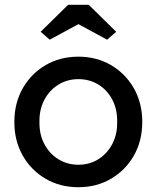

<svg xmlns="http://www.w3.org/2000/svg" viewBox="-20 -773 655 803"><path d="M308 10Q231 10 170.5 -25.5Q110 -61 75 -122.5Q40 -184 40 -263Q40 -342 75 -403.5Q110 -465 170.5 -500.5Q231 -536 308 -536Q384 -536 444.5 -500.5Q505 -465 540 -403.5Q575 -342 575 -263Q575 -184 540 -122.5Q505 -61 444.5 -25.5Q384 10 308 10ZM308 -84Q355 -84 392 -107.5Q429 -131 450 -171.5Q471 -212 470 -263Q471 -315 450 -355.5Q429 -396 392 -419Q355 -442 308 -442Q261 -442 223.5 -418.5Q186 -395 165 -354.5Q144 -314 145 -263Q144 -212 165 -171.5Q186 -131 223.5 -107.5Q261 -84 308 -84ZM188 -607 150 -640 265 -753H351L466 -640L428 -607L308 -672Z"/></svg>

Font: Lexend
Style: Regular
Weight: 400
Designer: Bonnie Shaver-Troup, Thomas Jockin
Foundry: Lexend
Version: Version 1.007; ttfautohint (v1.8.3)